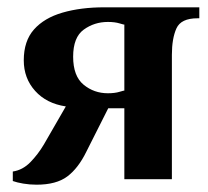

<svg xmlns="http://www.w3.org/2000/svg" viewBox="-20 -490 568 525"><path d="M80 15Q61 15 43.5 12Q26 9 15 5V-21Q42 -25 63 -46.5Q84 -68 100 -95L160 -199Q107 -207 76 -241.5Q45 -276 45 -325Q45 -378 73 -409.5Q101 -441 151 -455.5Q201 -470 265 -470H525V-440H520Q475 -440 462.5 -412.5Q450 -385 450 -340V0H320V-194H276L216 -75Q194 -30 164 -7.5Q134 15 80 15ZM275 -235Q294 -235 307 -239Q320 -243 320 -242V-423Q320 -422 307 -426Q294 -430 275 -430Q238 -430 209 -409Q180 -388 180 -335Q180 -282 208.5 -258.5Q237 -235 275 -235Z"/></svg>

Font: El Messiri
Style: Regular
Weight: 400
Designer: Mohamed Gaber
Foundry: Kief Type Foundry
Version: Version 2.020